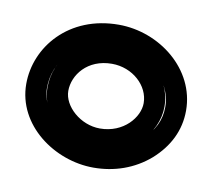

<svg xmlns="http://www.w3.org/2000/svg" viewBox="-50 -747 504 455"><g transform="rotate(10 202.0 -519.0)"><path d="M60 -515C60 -576 108 -641 202 -641C278 -641 344 -584 344 -518C344 -486 331 -459 302 -434C274 -409 241 -397 201 -397C127 -397 60 -452 60 -515ZM10 -515C10 -416 107 -347 201 -347C251 -347 298 -363 336 -396C373 -429 394 -470 394 -518C394 -618 300 -691 202 -691C82 -691 10 -604 10 -515ZM202 -647C115 -647 61 -582 61 -516C61 -443 131 -391 200 -391C283 -391 342 -454 342 -518C342 -592 274 -647 202 -647ZM202 -597C252 -597 292 -560 292 -518C292 -484 257 -441 200 -441C153 -441 111 -479 111 -516C111 -554 143 -597 202 -597Z"/></g></svg>

Font: DIN Rundschrift
Style: MittelKont
Weight: 400
Version: Version 1.027